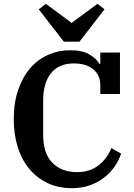

<svg xmlns="http://www.w3.org/2000/svg" viewBox="-20 -973 701 1005"><path d="M357 12Q285 12 228.5 -15Q172 -42 132.5 -90Q93 -138 72.5 -204Q52 -270 52 -348Q52 -436 75.5 -503.5Q99 -571 139 -617Q179 -663 233 -686.5Q287 -710 347 -710Q412 -710 449 -687.5Q486 -665 500 -639H505V-698H608V-481H505V-528Q505 -579 468.5 -610Q432 -641 366 -641Q288 -641 247 -590Q206 -539 206 -446V-267Q206 -169 254.5 -120.5Q303 -72 383 -72Q449 -72 494.5 -106.5Q540 -141 563 -198L614 -169Q602 -133 579.5 -100.5Q557 -68 524.5 -43Q492 -18 450 -3Q408 12 357 12ZM183 -924 220 -953 355 -853 490 -953 527 -924 396 -755H314Z"/></svg>

Font: IBM Plex Serif SemiBold
Style: Regular
Weight: 600
Designer: Mike Abbink, Paul van der Laan, Pieter van Rosmalen
Foundry: Bold Monday
Version: Version 2.5